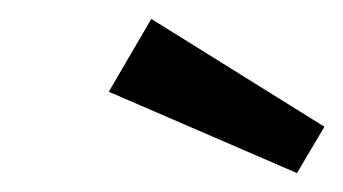

<svg xmlns="http://www.w3.org/2000/svg" viewBox="-20 -821 363 203"><path d="M323 -687 294 -638 95 -724 140 -801Z"/></svg>

Font: Fira Sans
Style: Italic
Weight: 400
Italic angle: -8°
Designer: bBox Type GmbH & Carrois Corporate GbR & Edenspiekermann AG
Foundry: bBox Type GmbH & Carrois Corporate GbR & Edenspiekermann AG
Version: Version 4.301